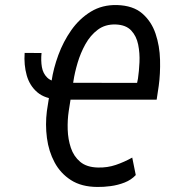

<svg xmlns="http://www.w3.org/2000/svg" viewBox="-20 -741 695 772"><path d="M79.1 -528.3 147 -527.8Q144 -497.1 148.4 -471.4Q152.8 -445.8 169.7 -429.2Q186.5 -412.6 220.7 -410.2L213.9 -341.3Q160.6 -343.8 129.9 -370.1Q99.1 -396.5 87.4 -438.2Q75.7 -480 79.1 -528.3ZM371.1 10.7Q307.6 10.3 265.4 -16.8Q223.1 -43.9 199.5 -88.1Q175.8 -132.3 168.7 -186.3Q161.6 -240.2 168.5 -294.4L187.5 -416Q194.8 -465.8 214.6 -519.8Q234.4 -573.7 266.8 -619.9Q299.3 -666 345.2 -694.1Q391.1 -722.2 450.7 -720.7Q515.1 -718.8 552 -686.8Q588.9 -654.8 605.5 -605.5Q622.1 -556.2 623.5 -500.5Q625 -444.8 618.2 -395.5L609.9 -340.3H228L240.2 -408.2L531.2 -407.7L534.7 -424.8Q539.1 -454.1 540.8 -490.7Q542.5 -527.3 535.6 -561.5Q528.8 -595.7 507.6 -618.4Q486.3 -641.1 445.3 -642.6Q403.3 -644 373.3 -621.6Q343.3 -599.1 323.5 -563.5Q303.7 -527.8 292 -488.3Q280.3 -448.7 275.4 -416L256.3 -293.9Q251 -258.8 252.2 -220Q253.4 -181.2 264.9 -146.7Q276.4 -112.3 302.5 -90.3Q328.6 -68.4 374 -67.4Q411.6 -66.4 445.6 -77.9Q479.5 -89.4 511.7 -107.4L525.9 -37.1Q507.8 -17.6 481 -7.1Q454.1 3.4 425 7.3Q396 11.2 371.1 10.7Z"/></svg>

Font: Roboto Condensed
Style: Italic
Weight: 400
Italic angle: -12°
Designer: Christian Robertson
Foundry: Google
Version: Version 3.0